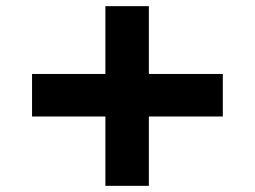

<svg xmlns="http://www.w3.org/2000/svg" viewBox="-20 -599 827 623"><path d="M84 -221V-359H703V-221ZM322 4V-579H463V4Z"/></svg>

Font: Lexend Mega Black
Style: Regular
Weight: 900
Version: Version 1.007